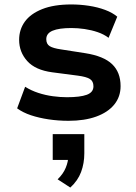

<svg xmlns="http://www.w3.org/2000/svg" viewBox="-20 -533 610 863"><path d="M288 10Q242 10 198.5 3.5Q155 -3 119 -15Q83 -27 57 -46L93 -143Q120 -126 152 -115.5Q184 -105 217.5 -100.5Q251 -96 281 -96Q340 -96 370 -107Q400 -118 400 -145Q400 -168 384 -178Q368 -188 330 -193L215 -208Q139 -218 102.5 -258.5Q66 -299 66 -354Q66 -400 91.5 -435.5Q117 -471 169.5 -492Q222 -513 301 -513Q340 -513 379.5 -507Q419 -501 452.5 -488.5Q486 -476 507 -458L468 -363Q447 -379 419 -388.5Q391 -398 360.5 -402.5Q330 -407 301 -407Q245 -407 216.5 -395Q188 -383 188 -357Q188 -335 203.5 -325.5Q219 -316 254 -311L363 -294Q446 -281 484 -244.5Q522 -208 522 -146Q522 -98 493.5 -63Q465 -28 412.5 -9Q360 10 288 10ZM296 310 239 273Q264 249 275.5 221Q287 193 287 168L315 186H217V70H359V156Q359 201 344.5 240Q330 279 296 310Z"/></svg>

Font: Nunito Sans 6pt
Style: Bold
Weight: 700
Version: Version 3.101;gftools[0.9.27]